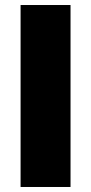

<svg xmlns="http://www.w3.org/2000/svg" viewBox="-20 -745 362 765"><path d="M62 -725H261V0H62Z"/></svg>

Font: Archivo Black
Style: Regular
Weight: 400
Designer: Hector Gatti
Foundry: Omnibus-Type
Version: Version 1.101; ttfautohint (v1.8)